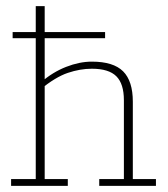

<svg xmlns="http://www.w3.org/2000/svg" viewBox="-20 -603 544 623"><path d="M16 0V-22H96V-479H21V-499H96V-583H125V-499H321V-479H125V-341L113 -336Q151 -369 194.5 -386Q238 -403 278 -403Q348 -403 379.5 -371.5Q411 -340 411 -273V-22H486V0H302V-22H382V-278Q382 -331 357.5 -355.5Q333 -380 278 -380Q240 -380 200 -366.5Q160 -353 110 -312L125 -335V-22H200V0Z"/></svg>

Font: Rokkitt Thin
Style: Regular
Weight: 250
Version: Version 3.103